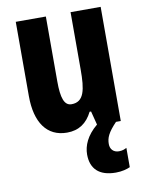

<svg xmlns="http://www.w3.org/2000/svg" viewBox="-88 -612 689 911"><g transform="rotate(-10 257.0 -156.5)"><path d="M386 98C386 68 396 44 438 0H461V-550H316V-274C316 -177 306 -119 245 -119C210 -119 197 -158 197 -237V-550H52V-192C52 -65 104 10 201 10C258 10 297 -17 323 -69H330L347 -3C295 40 276 87 276 129C276 197 315 237 396 237C426 237 450 230 465 223V130C456 135 445 140 428 140C401 140 386 122 386 98Z"/></g></svg>

Font: Noto Sans Khmer UI ExtraCondensed ExtraBold
Style: Regular
Weight: 800
Width: 2
Designer: Danh Hong and the Monotype Design Team
Foundry: Monotype Imaging Inc.
Version: Version 2.002